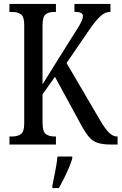

<svg xmlns="http://www.w3.org/2000/svg" viewBox="-20 -734 617 975"><path d="M28 0V-41H43Q69 -41 86 -53Q103 -65 103 -107V-607Q103 -648 87 -660.5Q71 -673 45 -673H28V-714H264V-673H252Q226 -673 211 -660.5Q196 -648 196 -604V-306L353 -557Q379 -596 390 -617.5Q401 -639 401 -653Q401 -674 358 -674V-714H541V-674Q513 -674 488 -650Q463 -626 433 -582L318 -414L489 -122Q512 -83 532 -62Q552 -41 574 -41H577V0H546Q502 0 476 -8.5Q450 -17 431 -39.5Q412 -62 389 -105L259 -344L196 -255V-110Q196 -67 212 -54Q228 -41 255 -41H264V0ZM246 208Q253 174 260.5 136Q268 98 272 61H347V71Q341 92 329.5 119Q318 146 304.5 173Q291 200 279 221H246Z"/></svg>

Font: Noto Serif Bengali ExtraCondensed
Style: Regular
Weight: 400
Width: 2
Designer: Juan Bruce, Universal Thirst, Indian Type Foundry and the Monotype Design Team.
Foundry: Monotype Imaging Inc.
Version: Version 2.003; ttfautohint (v1.8.4.7-5d5b)